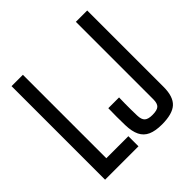

<svg xmlns="http://www.w3.org/2000/svg" viewBox="-204 -977 1161 1161"><g transform="rotate(-45 377.0 -396.0)"><path d="M58 0V-800H155V-86.5H343.5V0ZM537.5 7.5Q482 7.5 447.2 -8Q412.5 -23.5 395.8 -57.5Q379 -91.5 377.5 -146.5Q376.5 -184 376.5 -219Q376.5 -254 377.5 -292H469.5Q469 -267 468.5 -240.8Q468 -214.5 468.5 -188.2Q469 -162 469.5 -137Q470.5 -102 485.8 -88Q501 -74 537.5 -74Q577.5 -74 592.8 -88Q608 -102 608 -137V-800H705V-146.5Q705 -63.5 666.2 -28Q627.5 7.5 537.5 7.5Z"/></g></svg>

Font: Big Shoulders Text Thin SemiBold
Style: Regular
Weight: 600
Version: Version 2.002